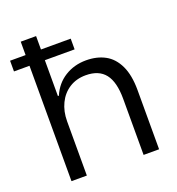

<svg xmlns="http://www.w3.org/2000/svg" viewBox="-137 -836 869 943"><g transform="rotate(-20 297.5 -364.5)"><path d="M76.1 -729H156.4V-415.7H161.6Q185.6 -472.3 234.6 -502.8Q283.7 -533.3 345.4 -533.3Q402.1 -533.3 444.3 -510.4Q486.4 -487.6 510.2 -437.5Q534 -387.4 534 -309.4V0H453V-293.1Q453 -381 420.2 -423Q387.4 -465 319 -465Q270 -465 233.2 -441.5Q196.4 -418 176.4 -376.6Q156.4 -335.3 156.4 -283.7V0H76.1ZM-5 -659H311.9V-603H-5Z"/></g></svg>

Font: Mona Sans VF XLt
Style: Regular
Weight: 200
Designer: Deni Anggara
Foundry: GitHub
Version: Version 2.000;Glyphs 3.2.3 (3260)